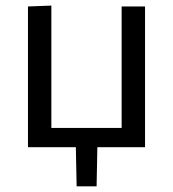

<svg xmlns="http://www.w3.org/2000/svg" viewBox="-20 -519 610 677"><path d="M78.6 0Q78.6 -55.3 78.6 -106.4Q78.6 -157.6 78.6 -218.8V-268.8Q78.6 -313.3 78.6 -351.1Q78.6 -389 78.6 -424.2Q78.6 -459.5 78.6 -496.2L161.1 -499.3Q161.1 -462.5 161.1 -426.6Q161.1 -390.7 161.1 -352.4Q161.1 -314.1 161.1 -268.8V-218.8Q161.1 -178.3 161.1 -144.5Q161.1 -110.6 161.1 -79.2Q161.1 -47.7 161.1 -13.2L108.8 -67.9H461.6L408.9 -13.2Q408.9 -47.7 408.9 -79.2Q408.9 -110.6 408.9 -144.5Q408.9 -178.3 408.9 -218.8V-268.8Q408.9 -313.3 408.9 -351.1Q408.9 -389 408.9 -424.2Q408.9 -459.5 408.9 -496.2H491.4Q491.4 -459.5 491.4 -424.2Q491.4 -389 491.4 -351.1Q491.4 -313.3 491.4 -268.8V-218.8Q491.4 -157.6 491.4 -106.4Q491.4 -55.3 491.4 0ZM250.2 138Q249.4 100 248.7 62.2Q248 24.3 247.2 -13.4H323.5Q322.8 24.5 322.1 62.3Q321.4 100.1 320.6 138Z"/></svg>

Font: Commissioner Thin
Style: Regular
Weight: 100
Designer: Kostas Bartsokas
Foundry: Kostas Bartsokas
Version: Version 1.001;gftools[0.9.23]